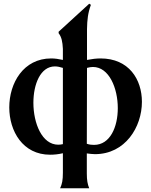

<svg xmlns="http://www.w3.org/2000/svg" viewBox="-20 -823 815 1035"><path d="M304 192H461C452 170 448 149 448 112V4C464 6 478 8 492 8C655 8 745 -138 745 -274C745 -395 675 -508 522 -508C500 -508 475 -505 449 -500V-666C450 -717 454 -753 470 -797L461 -803L296 -652V-644C312 -623 317 -599 319 -559V-500C297 -505 275 -508 256 -508C106 -508 30 -375 30 -244C30 -116 103 11 250 11C271 11 294 9 319 3V108C319 148 315 168 304 192ZM160 -269C160 -369 198 -465 276 -465C289 -465 304 -462 319 -457V-46C310 -44 302 -43 294 -43C206 -43 160 -159 160 -269ZM448 -48 449 -457C460 -460 471 -462 481 -462C568 -462 615 -348 615 -240C615 -139 574 -42 487 -42C475 -42 462 -43 448 -48Z"/></svg>

Font: Sinistre
Style: Bold
Weight: 700
Designer: Jules Durand
Foundry: Collletttivo
Version: Version 69.420;Glyphs 3.2 (3217)